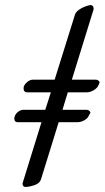

<svg xmlns="http://www.w3.org/2000/svg" viewBox="-20 -725 414 759"><path d="M372 -395Q370 -391 370 -390Q366 -378 351.5 -369Q337 -360 323 -360H248L227 -291H321Q329 -291 334 -286Q339 -281 336 -276L333 -272Q329 -259 315 -250.5Q301 -242 286 -242H212L142 -16Q137 0 116 7Q95 14 80 14Q74 14 71 8.5Q68 3 70 -3L144 -242H50Q41 -242 38 -249Q35 -256 38 -264Q41 -275 51.5 -283Q62 -291 73 -291H159L181 -360H87Q78 -360 75 -367Q72 -374 74 -383Q78 -393 88.5 -401.5Q99 -410 110 -410H196L276 -666Q279 -677 291.5 -686Q304 -695 318.5 -700Q333 -705 338 -705Q344 -705 347.5 -700Q351 -695 350 -688L264 -410H358Q366 -410 371 -404.5Q376 -399 372 -395Z"/></svg>

Font: EB Garamond SemiBold
Style: Italic
Weight: 600
Italic angle: -17.2°
Designer: Georg Duffner and Octavio Pardo
Foundry: Georg Duffner
Version: Version 1.000